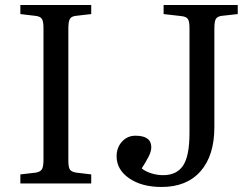

<svg xmlns="http://www.w3.org/2000/svg" viewBox="-20 -730 1001 764"><path d="M61 0V-36L122 -43Q140 -46 146.5 -56Q153 -66 153 -94V-620Q153 -645 146.5 -655Q140 -665 120 -667L61 -674V-710H343V-674L282 -667Q264 -665 258 -654.5Q252 -644 252 -616V-90Q252 -65 258 -55.5Q264 -46 284 -43L343 -36V0ZM623 14Q544 14 494 -20.5Q444 -55 444 -108Q444 -143 465.5 -166.5Q487 -190 519 -190Q582 -190 582 -144Q582 -128 572 -108Q562 -88 544 -60Q558 -48 581.5 -40.5Q605 -33 629 -33Q683 -33 708.5 -71Q734 -109 734 -201V-619Q734 -645 727.5 -654.5Q721 -664 701 -666L631 -674V-710H926V-674L863 -667Q846 -665 839.5 -655.5Q833 -646 833 -616V-224Q833 -111 778 -48.5Q723 14 623 14Z"/></svg>

Font: Literata 36pt
Style: Regular
Weight: 400
Designer: Latin by Veronika Burian and Jose Scaglione. Greek by Irene Vlachou. Cyrillic by Vera Evstafieva.
Foundry: TypeTogether
Version: Version 3.002